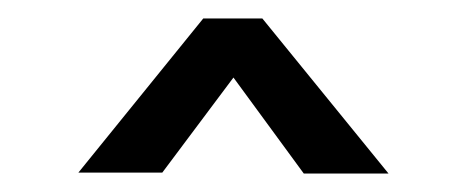

<svg xmlns="http://www.w3.org/2000/svg" viewBox="-20 -749 493 208"><path d="M400.9 -561 264.2 -729H200.2L64.9 -562H155.8L232.9 -665L309.1 -561Z"/></svg>

Font: Tuffy
Style: Regular
Weight: 500
Designer: Thatcher Ulrich, Karoly Barta and Michael Everson
Version: Version 001.270